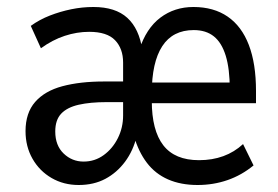

<svg xmlns="http://www.w3.org/2000/svg" viewBox="-20 -520 796 549"><path d="M205 9Q162 9 127.5 -11Q93 -31 73 -66Q53 -101 53 -145Q53 -197 80.5 -228.5Q108 -260 158.5 -273.5Q209 -287 277 -287H348V-228H285Q238 -228 205 -220.5Q172 -213 155 -195Q138 -177 138 -144Q138 -104 162 -81Q186 -58 219 -58Q251 -58 276.5 -76.5Q302 -95 317 -125Q332 -155 332 -190V-341Q332 -381 309 -405Q286 -429 235 -429Q200 -429 165 -417.5Q130 -406 97 -382L68 -446Q93 -464 122.5 -475.5Q152 -487 183.5 -493.5Q215 -500 247 -500Q310 -500 344 -469Q378 -438 387 -377H378Q398 -439 438.5 -469.5Q479 -500 533 -500Q591 -500 631 -472.5Q671 -445 691.5 -391.5Q712 -338 712 -260V-225H397V-284H653L637 -265Q637 -323 625.5 -360.5Q614 -398 591.5 -416Q569 -434 534 -434Q474 -434 444 -388Q414 -342 414 -253V-232Q414 -147 447 -104.5Q480 -62 549 -62Q587 -62 618.5 -73.5Q650 -85 675 -108L705 -47Q671 -19 630.5 -5Q590 9 545 9Q497 9 460.5 -7Q424 -23 400 -54.5Q376 -86 363 -131H371Q361 -89 337.5 -57.5Q314 -26 281 -8.5Q248 9 205 9Z"/></svg>

Font: Nunito Sans 10pt Condensed Medium
Style: Regular
Weight: 500
Width: 3
Designer: Vernon Adams
Foundry: Vernon Adams
Version: Version 3.101;gftools[0.9.27]